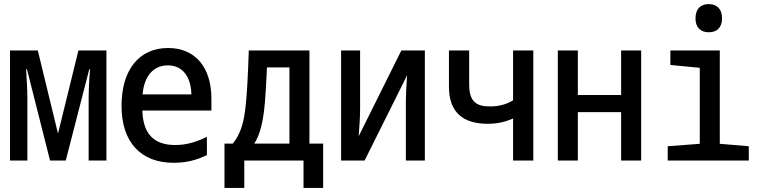

<svg xmlns="http://www.w3.org/2000/svg" viewBox="-20 -786 3750 940"><path d="M29 0H114V-306C114 -342 111 -394 108 -447H112L225 0H302L417 -447H421C416 -390 414 -340 414 -305V0H501V-539H364L264 -132L165 -539H29Z M830 11C894 11 945 -3 993 -27V-116C945 -93 897 -76 838 -76C735 -76 680 -129 677 -245H1015V-303C1015 -455 937 -551 803 -551C661 -551 575 -444 575 -268C575 -89 670 11 830 11ZM678 -324C686 -414 731 -466 802 -466C874 -466 915 -410 917 -324Z M1079 134H1176V0H1466V134H1562V-83H1495V-539H1198C1193 -389 1189 -336 1184 -281C1176 -192 1160 -133 1120 -83H1079ZM1277 -285C1281 -332 1284 -392 1287 -456H1397V-83H1225C1254 -128 1269 -193 1277 -285Z M1650 0H1765L1973 -417C1970 -379 1967 -323 1967 -279V0H2060V-539H1945L1736 -119C1739 -156 1743 -213 1743 -253V-539H1650Z M2492 0H2591V-539H2492V-295C2457 -273 2418 -265 2379 -265C2313 -265 2277 -287 2277 -373V-539H2178V-361C2178 -233 2250 -180 2368 -180C2413 -180 2451 -188 2492 -206Z M2711 0H2809V-237H3021V0H3119V-539H3021V-321H2809V-539H2711Z M3450 -628C3490 -628 3515 -651 3515 -696C3515 -743 3489 -766 3450 -766C3411 -766 3385 -743 3385 -696C3385 -651 3410 -628 3450 -628ZM3249 0H3646V-70L3504 -82V-539H3262V-468L3406 -454V-82L3249 -70Z"/></svg>

Font: Noto Sans Mono Condensed Medium
Style: Regular
Weight: 500
Width: 3
Designer: Monotype Design Team
Foundry: Monotype Imaging Inc.
Version: Version 2.014